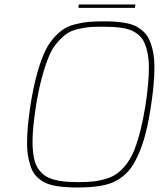

<svg xmlns="http://www.w3.org/2000/svg" viewBox="-20 -832 724 856"><path d="M581.5 -796.9H329.6L331.5 -812H583.5ZM330.6 -20Q369.6 -20 398.9 -23.4Q427.7 -26.9 456.1 -36.1Q484.4 -44.9 505.4 -61Q552.7 -98.1 579.1 -164.1Q608.9 -240.2 628.4 -360.8Q644 -462.4 644 -536.1Q643.1 -595.7 624 -641.1Q609.4 -674.3 572.3 -693.4Q535.6 -712.9 440.4 -712.9Q403.3 -712.9 379.9 -711.4Q356 -709.5 326.2 -702.1Q295.9 -694.8 276.9 -681.2Q257.3 -667.5 234.9 -641.6Q212.4 -616.2 197.3 -578.6Q181.6 -541 167 -486.8Q151.9 -432.1 140.6 -360.8Q125 -261.7 125 -201.7Q125 -115.2 150.9 -79.1Q163.6 -61 179.2 -49.8Q194.8 -38.6 219.2 -31.7Q243.7 -24.9 269.5 -22.5Q294.9 -20 330.6 -20ZM324.7 3.9Q222.2 3.9 178.7 -18.6Q137.7 -40.5 122.1 -76.2Q113.3 -96.2 107.4 -124Q100.6 -153.8 100.6 -194.8Q100.6 -266.6 116.7 -368.2Q138.7 -505.4 175.3 -591.3Q191.9 -630.4 215.3 -657.7Q238.3 -685.1 260.7 -700.2Q282.7 -715.8 314.9 -723.6Q347.2 -731.9 375.5 -734.4Q403.8 -736.8 445.3 -736.8Q544.9 -736.8 588.4 -713.9Q605.5 -704.6 621.1 -689.9Q636.2 -675.3 645.5 -654.8Q668.5 -604 668.5 -532.2Q668.5 -458.5 652.3 -354Q643.1 -293.5 631.3 -246.1Q610.4 -159.7 574.2 -99.1Q544.9 -50.8 494.6 -24.4Q442.9 3.9 324.7 3.9Z"/></svg>

Font: Squarion Thin
Style: Italic
Weight: 100
Designer: Natanael Gama
Version: Version 1.00;September 12, 2019;FontCreator 11.5.0.2425 64-b